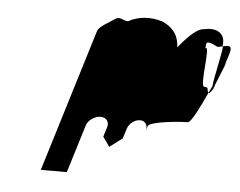

<svg xmlns="http://www.w3.org/2000/svg" viewBox="-43 -756 771 618"><g transform="rotate(5 342.5 -446.5)"><path d="M110 -188H194L242 -344C247 -360 268 -375 287 -375C305 -375 316 -361 311 -344L301 -312L323 -281L364 -312L374 -344C379 -361 397 -375 415 -375C431 -375 441 -360 436 -344L441 -360C454 -374 539 -382 568 -382C578 -382 603 -432 626 -482C618 -494 628 -500 611 -500C594 -500 621 -637 604 -624C603 -648 609 -649 642 -632C647 -632 653 -634 658 -635C666 -682 628 -693 595 -685C568 -685 532 -642 513 -619C512 -662 488 -685 458 -698C419 -710 380 -707 348 -689C331 -689 321 -704 305 -692C289 -680 256 -665 251 -648ZM658 -634V-635C675 -639 692 -644 682 -612C682 -612 677 -595 669 -573C675 -585 677 -589 674 -580C677 -591 661 -548 647 -515C644 -509 644 -504 642 -500H641L640 -498L642 -499C639 -494 637 -491 636 -490C632 -483 627 -480 626 -482C629 -490 634 -497 637 -505C638 -530 665 -639 658 -634ZM642 -500V-499Z"/></g></svg>

Font: bitstorm
Style: extobl
Weight: 400
Version: Version 0.2